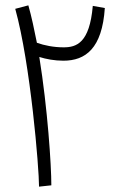

<svg xmlns="http://www.w3.org/2000/svg" viewBox="-20 -695 448 718"><path d="M172 -2C172 -78 158 -289 127 -482C152 -474 184 -468 217 -468C300 -468 362 -514 372 -665L327 -673C315 -534 266 -518 218 -518C181 -518 146 -525 118 -535C108 -585 98 -633 86 -675L37 -662C94 -457 126 -66 126 3Z"/></svg>

Font: Noto Sans Arabic ExtCond Light
Style: Regular
Weight: 300
Width: 2
Designer: Monotype Design Team, Nadine Chahine, Nizar Qandah and Khaled Hosny
Foundry: Monotype Imaging Inc.
Version: Version 2.012